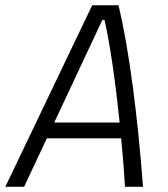

<svg xmlns="http://www.w3.org/2000/svg" viewBox="-36 -714 642 734"><path d="M-15.6 0H56.2L143.1 -185.1H427.2C433.1 -125 438 -63 441.9 0H510.7C490.2 -273.4 457 -528.3 417 -693.8H316.4ZM171.4 -245.6 355 -637.2H363.8C385.3 -540.5 405.3 -402.3 421.4 -245.6Z"/></svg>

Font: Cascadia Code NF Light
Style: Italic
Weight: 300
Italic angle: -10°
Monospace: yes
Designer: Aaron Bell
Foundry: Saja Typeworks
Version: Version 2404.023